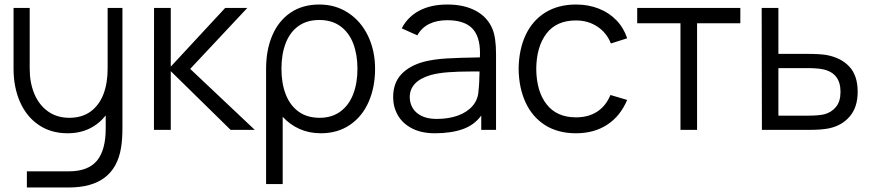

<svg xmlns="http://www.w3.org/2000/svg" viewBox="-20 -575 3857 850"><path d="M456.5 -540H522V-7.5Q522 42 516 78.5Q487.5 255 284.5 255H99V183.5H284.5Q370.5 183.5 409.5 136Q448.5 88.5 448 -8.5V-64Q418 -26 375.5 -5.5Q333 15 279.5 15Q205.5 15 151.2 -22Q97 -59 68.5 -124Q40 -189 40 -270.5V-540H111.5V-270.5Q111.5 -208.5 132.2 -159.2Q153 -110 192.5 -81.8Q232 -53.5 287 -53.5Q343 -53.5 381 -81.2Q419 -109 437.8 -157.8Q456.5 -206.5 456.5 -270.5Z M736 0H661.5L662 -540H736V-280L977 -540H1075L822 -270L1108 0H1001L736 -260Z M1640.5 -270.5Q1640.5 -189 1612 -124Q1583.5 -59 1529 -22Q1474.5 15 1400.5 15Q1349 15 1306.2 -4Q1263.5 -23 1231.5 -58V240H1158V-270.5Q1158 -354 1185.5 -418.2Q1213 -482.5 1266 -518.8Q1319 -555 1393.5 -555Q1466 -555 1522.2 -517.8Q1578.5 -480.5 1609.5 -415.5Q1640.5 -350.5 1640.5 -270.5ZM1562.5 -270.5Q1562.5 -333 1544 -381.8Q1525.5 -430.5 1487.5 -458.5Q1449.5 -486.5 1393.5 -486.5Q1338.5 -486.5 1301 -459.5Q1263.5 -432.5 1244.8 -383.8Q1226 -335 1226 -270.5Q1226 -206.5 1244.8 -157.8Q1263.5 -109 1301.2 -81.2Q1339 -53.5 1395 -53.5Q1449.5 -53.5 1487.2 -81.5Q1525 -109.5 1543.8 -158.5Q1562.5 -207.5 1562.5 -270.5Z M2176 -335.5V0H2110.5V-63.5Q2079.5 -21 2028 -3Q1976.5 15 1905 15Q1846 15 1804.2 -6.5Q1762.5 -28 1741.5 -64.5Q1720.5 -101 1720.5 -145Q1720.5 -208 1757 -246.5Q1793.5 -285 1858 -302Q1902 -313 1956.5 -316.2Q2011 -319.5 2104.5 -321Q2105 -327.5 2105 -340Q2105 -415 2069.8 -450.2Q2034.5 -485.5 1960 -485.5Q1914 -485.5 1880.2 -469Q1846.5 -452.5 1827.5 -418.5L1758.5 -449.5Q1785 -500.5 1836.2 -527.8Q1887.5 -555 1961 -555Q2035 -555 2086.8 -527Q2138.5 -499 2160 -447Q2176 -409 2176 -335.5ZM2098.5 -175Q2102 -200 2103 -258.5H2065Q2009 -258.5 1965 -255.2Q1921 -252 1887.5 -243Q1794 -215.5 1794 -145Q1794 -120 1806.2 -98Q1818.5 -76 1845.5 -62.2Q1872.5 -48.5 1913.5 -48.5Q1965.5 -48.5 2006.8 -63.2Q2048 -78 2072.5 -106.5Q2097 -135 2098.5 -175Z M2276 -270Q2277 -355.5 2307 -419.8Q2337 -484 2394 -519.5Q2451 -555 2530.5 -555Q2584.5 -555 2630.5 -537Q2676.5 -519 2709 -485.2Q2741.5 -451.5 2756.5 -405.5L2684.5 -382.5Q2665.5 -430.5 2624.2 -457.5Q2583 -484.5 2530 -484.5Q2443.5 -484.5 2399.2 -426.5Q2355 -368.5 2354 -270Q2355 -170.5 2400 -113Q2445 -55.5 2530 -55.5Q2585 -55.5 2623.8 -80.8Q2662.5 -106 2682.5 -154.5L2756.5 -132.5Q2726 -60.5 2668 -22.8Q2610 15 2530 15Q2450 15 2393.2 -21Q2336.5 -57 2306.8 -121.5Q2277 -186 2276 -270Z M3066 0H2992.5V-472H2801V-540H3257.5V-472H3066Z M3353 0 3352 -540H3426V-336.5H3552.5Q3609 -336.5 3639 -331.5Q3703.5 -319.5 3740.2 -280Q3777 -240.5 3777 -168.5Q3777 -101.5 3742.8 -60.5Q3708.5 -19.5 3651 -7Q3619 0 3559 0ZM3556 -63Q3607 -63 3631 -69.5Q3661.5 -78 3681.2 -102Q3701 -126 3701 -168.5Q3701 -251.5 3624 -268Q3598.5 -273.5 3556 -273.5H3426V-63Z"/></svg>

Font: CCSD_manrope
Style: Regular
Weight: 400
Designer: Mikhail Sharanda
Foundry: Mikhail Sharanda
Version: Version 4.503